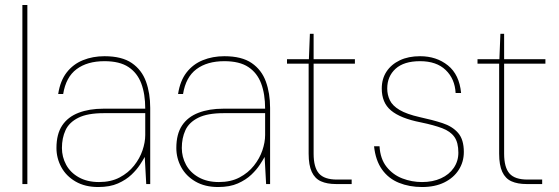

<svg xmlns="http://www.w3.org/2000/svg" viewBox="-20 -740 2247 772"><path d="M70 0V-720H90V0Z M375 12Q322 12 284 -10Q246 -32 226.5 -68Q207 -104 207 -145Q207 -201 230 -235.5Q253 -270 296 -286.5Q339 -303 396 -303H564Q564 -362 548 -404.5Q532 -447 496.5 -470.5Q461 -494 400 -494Q331 -494 288 -462Q245 -430 234 -362H214Q222 -415 248 -448.5Q274 -482 313.5 -498Q353 -514 400 -514Q470 -514 510 -486.5Q550 -459 567 -412Q584 -365 584 -306V0H568L562 -109Q556 -98 543 -78Q530 -58 508.5 -37.5Q487 -17 454.5 -2.5Q422 12 375 12ZM378 -8Q426 -8 461 -26.5Q496 -45 519 -74Q542 -103 553 -135.5Q564 -168 564 -197V-285H397Q332 -285 295 -266.5Q258 -248 243.5 -216.5Q229 -185 229 -145Q229 -109 246 -77.5Q263 -46 297 -27Q331 -8 378 -8Z M857 12Q804 12 766 -10Q728 -32 708.5 -68Q689 -104 689 -145Q689 -201 712 -235.5Q735 -270 778 -286.5Q821 -303 878 -303H1046Q1046 -362 1030 -404.5Q1014 -447 978.5 -470.5Q943 -494 882 -494Q813 -494 770 -462Q727 -430 716 -362H696Q704 -415 730 -448.5Q756 -482 795.5 -498Q835 -514 882 -514Q952 -514 992 -486.5Q1032 -459 1049 -412Q1066 -365 1066 -306V0H1050L1044 -109Q1038 -98 1025 -78Q1012 -58 990.5 -37.5Q969 -17 936.5 -2.5Q904 12 857 12ZM860 -8Q908 -8 943 -26.5Q978 -45 1001 -74Q1024 -103 1035 -135.5Q1046 -168 1046 -197V-285H879Q814 -285 777 -266.5Q740 -248 725.5 -216.5Q711 -185 711 -145Q711 -109 728 -77.5Q745 -46 779 -27Q813 -8 860 -8Z M1331 0Q1295 0 1270.5 -11Q1246 -22 1233.5 -49Q1221 -76 1221 -122V-484H1134V-502H1222L1226 -604H1241V-502H1407V-484H1241V-122Q1241 -67 1262.5 -42.5Q1284 -18 1335 -18H1394V0Z M1677 12Q1626 12 1584 -5Q1542 -22 1516 -58.5Q1490 -95 1484 -152H1506Q1509 -101 1534.5 -69Q1560 -37 1598 -22.5Q1636 -8 1677 -8Q1720 -8 1753 -23Q1786 -38 1804.5 -65Q1823 -92 1823 -126Q1823 -167 1807 -189.5Q1791 -212 1758 -224.5Q1725 -237 1672 -248Q1631 -256 1601 -268Q1571 -280 1552 -296Q1533 -312 1524 -334Q1515 -356 1515 -384Q1515 -423 1534 -452Q1553 -481 1587.5 -497.5Q1622 -514 1669 -514Q1735 -514 1781 -477Q1827 -440 1834 -366H1812Q1809 -423 1772 -458.5Q1735 -494 1669 -494Q1604 -494 1570.5 -463.5Q1537 -433 1537 -384Q1537 -359 1547.5 -337Q1558 -315 1586.5 -298Q1615 -281 1668 -269Q1719 -258 1759 -245Q1799 -232 1822 -205.5Q1845 -179 1845 -129Q1845 -89 1824.5 -57Q1804 -25 1766.5 -6.5Q1729 12 1677 12Z M2097 0Q2061 0 2036.5 -11Q2012 -22 1999.5 -49Q1987 -76 1987 -122V-484H1900V-502H1988L1992 -604H2007V-502H2173V-484H2007V-122Q2007 -67 2028.5 -42.5Q2050 -18 2101 -18H2160V0Z"/></svg>

Font: DM Sans 16pt Thin
Style: Regular
Weight: 250
Version: Version 4.004;gftools[0.9.30]